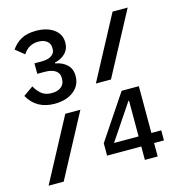

<svg xmlns="http://www.w3.org/2000/svg" viewBox="-105 -794 811 884"><g transform="rotate(-15 300.0 -352.0)"><path d="M17 -428 64 -461Q78 -436 96 -422Q114 -408 143 -408Q172 -408 188.5 -421.5Q205 -435 205 -458V-465Q205 -487 187 -499Q169 -511 136 -511H101V-561H136Q166 -561 182.5 -572.5Q199 -584 199 -602V-609Q199 -629 184 -641Q169 -653 143 -653Q120 -653 101.5 -642.5Q83 -632 71 -612L29 -646Q48 -674 76 -689Q104 -704 145 -704Q198 -704 230.5 -680.5Q263 -657 263 -617Q263 -586 243 -566Q223 -546 193 -540V-536Q227 -530 248 -510Q269 -490 269 -456Q269 -411 234 -384Q199 -357 143 -357Q57 -357 17 -428ZM510 -698H582L422 -398H350ZM178 -300H250L90 0H18ZM477 -64H314V-123L456 -335H538V-112H585V-64H538V0H477ZM477 -112V-282H474L360 -112Z"/></g></svg>

Font: iA Writer Quattro V
Style: Regular
Weight: 400
Designer: Mike Abbink, Paul van der Laan, Pieter van Rosmalen, Oliver Reichenstein
Foundry: Information Architects Inc.
Version: Version 2.000